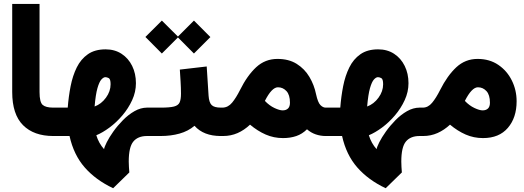

<svg xmlns="http://www.w3.org/2000/svg" viewBox="-20 -702 2705 991"><path d="M267.1 0H254.9Q154.8 0 98.9 -55.9Q43 -111.8 43 -227.1V-681.6H184.1V-226.6Q184.1 -174.8 200.2 -160.6Q216.3 -146.5 254.9 -146.5H267.1Z M564 269.5Q474.1 227.1 417.2 162.1Q360.4 97.2 338.9 0H247.6V-146.5H329.6Q334 -203.6 344.5 -257.3Q355 -311 376.2 -354Q397.5 -397 433.6 -422.1Q469.7 -447.3 524.9 -447.3Q572.3 -447.3 607.4 -424.3Q642.6 -401.4 662.1 -361.8Q681.6 -322.3 681.6 -272.5Q681.6 -227.5 662.1 -185.1Q642.6 -142.6 611.6 -106.2Q580.6 -69.8 544.9 -43.5Q509.3 -17.1 477.1 -3.9Q489.7 37.6 517.1 67.9Q518.6 57.1 531 32.2Q543.5 7.3 564.9 -22.9Q586.4 -53.2 614.3 -81.5Q642.1 -109.9 674.1 -128.2Q706.1 -146.5 739.7 -146.5H756.3V0H738.8Q691.9 0 668.2 28.6Q644.5 57.1 644.5 131.8Q644.5 145.5 645.5 159.9Q646.5 174.3 647.5 188ZM468.3 -152.3Q502.9 -165 526.9 -197.8Q550.8 -230.5 550.8 -267.1Q550.8 -293.9 541.3 -298.8Q531.7 -303.7 523.9 -303.7Q514.2 -303.7 503.2 -291.5Q492.2 -279.3 482.9 -246.8Q473.6 -214.4 468.3 -152.3Z M1130.9 0H1119.1Q1030.8 0 983.9 -52.7Q951.2 -24.9 906.7 -12.5Q862.3 0 809.6 0H736.8V-146.5H810.5Q856 -146.5 877.9 -152.1Q899.9 -157.7 907 -173.1Q914.1 -188.5 914.1 -218.3Q914.1 -248.5 912.1 -281Q910.2 -313.5 908.2 -342.8L1046.9 -358.9L1056.6 -207.5Q1059.1 -172.9 1072.5 -159.7Q1085.9 -146.5 1120.1 -146.5H1130.9ZM730.5 -511.2 815.4 -595.7 898.4 -513.2 981 -595.7 1065.9 -510.7 981 -425.8 898.4 -508.8 815.4 -425.8Z M1270.5 -58.6Q1240.7 -30.3 1206.1 -15.1Q1171.4 0 1132.3 0H1111.3V-146.5H1129.4Q1157.7 -147.5 1178.2 -172.4Q1198.7 -197.3 1218.8 -237.3Q1255.9 -312 1302.2 -355Q1348.6 -397.9 1412.1 -397.9Q1470.7 -397.9 1511.5 -372.3Q1552.2 -346.7 1576.9 -305.2Q1601.6 -263.7 1611.3 -215.8Q1620.6 -172.9 1633.8 -159.7Q1647 -146.5 1660.6 -146.5H1673.8V0H1660.2Q1634.3 0 1609.4 -8.5Q1584.5 -17.1 1564.5 -34.7Q1540 -10.3 1509.3 0.2Q1478.5 10.7 1440.9 10.7Q1393.1 10.7 1351.3 -7.6Q1309.6 -25.9 1270.5 -58.6ZM1347.2 -181.2Q1370.6 -156.7 1396.7 -144.5Q1422.9 -132.3 1439 -132.3Q1456.1 -132.3 1466.3 -141.8Q1476.6 -151.4 1476.6 -171.9Q1476.6 -212.4 1458.5 -231.9Q1440.4 -251.5 1414.6 -251.5Q1382.8 -251.5 1347.2 -181.2Z M1970.7 269.5Q1880.9 227.1 1824 162.1Q1767.1 97.2 1745.6 0H1654.3V-146.5H1736.3Q1740.7 -203.6 1751.2 -257.3Q1761.7 -311 1783 -354Q1804.2 -397 1840.3 -422.1Q1876.5 -447.3 1931.6 -447.3Q1979 -447.3 2014.2 -424.3Q2049.3 -401.4 2068.8 -361.8Q2088.4 -322.3 2088.4 -272.5Q2088.4 -227.5 2068.8 -185.1Q2049.3 -142.6 2018.3 -106.2Q1987.3 -69.8 1951.7 -43.5Q1916 -17.1 1883.8 -3.9Q1896.5 37.6 1923.8 67.9Q1925.3 57.1 1937.7 32.2Q1950.2 7.3 1971.7 -22.9Q1993.2 -53.2 2021 -81.5Q2048.8 -109.9 2080.8 -128.2Q2112.8 -146.5 2146.5 -146.5H2163.1V0H2145.5Q2098.6 0 2075 28.6Q2051.3 57.1 2051.3 131.8Q2051.3 145.5 2052.2 159.9Q2053.2 174.3 2054.2 188ZM1875 -152.3Q1909.7 -165 1933.6 -197.8Q1957.5 -230.5 1957.5 -267.1Q1957.5 -293.9 1948 -298.8Q1938.5 -303.7 1930.7 -303.7Q1920.9 -303.7 1909.9 -291.5Q1898.9 -279.3 1889.6 -246.8Q1880.4 -214.4 1875 -152.3Z M2302.7 -58.6Q2272.9 -30.8 2238.3 -15.4Q2203.6 0 2164.6 0H2144V-146.5H2162.1Q2189.5 -146.5 2210.2 -171.4Q2231 -196.3 2251.5 -237.3Q2289.1 -312 2335.4 -355Q2381.8 -397.9 2444.8 -397.9Q2506.8 -397.9 2552 -367.2Q2597.2 -336.4 2621.8 -286.6Q2646.5 -236.8 2646.5 -179.2Q2646.5 -94.7 2601.3 -42Q2556.2 10.7 2473.1 10.7Q2425.3 10.7 2383.5 -7.6Q2341.8 -25.9 2302.7 -58.6ZM2379.4 -181.2Q2402.8 -156.7 2429 -144.5Q2455.1 -132.3 2471.2 -132.3Q2488.3 -132.3 2498.5 -141.8Q2508.8 -151.4 2508.8 -171.9Q2508.8 -212.4 2490.7 -231.9Q2472.7 -251.5 2446.8 -251.5Q2415 -251.5 2379.4 -181.2Z"/></svg>

Font: Vazir Black WOL-UI
Style: Black-WOL-UI
Weight: 900
Designer: Saber Rastikerdar
Foundry: Saber Rastikerdar
Version: Version 30.0.0